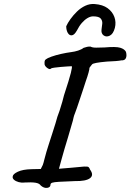

<svg xmlns="http://www.w3.org/2000/svg" viewBox="-20 -881 646 951"><path d="M182 38Q175 27 155.5 24Q136 21 101 23Q87 25 72.5 21Q58 17 49.5 9.5Q41 2 43 -7Q44 -19 68.5 -30.5Q93 -42 136 -43L182 -44L192 -64Q196 -75 199.5 -90.5Q203 -106 210 -129Q214 -143 222 -167.5Q230 -192 239 -220Q248 -248 255 -270.5Q262 -293 264 -302Q268 -311 275 -332.5Q282 -354 288.5 -376.5Q295 -399 297 -409Q323 -488 331 -520Q339 -552 335 -553Q331 -553 315.5 -552Q300 -551 282 -549.5Q264 -548 250 -546Q236 -544 233 -542Q228 -535 216 -543Q204 -551 201 -561Q200 -570 201 -577Q202 -584 207 -587Q214 -593 235 -600.5Q256 -608 283 -614Q310 -620 333 -623Q350 -625 367 -630.5Q384 -636 394 -644Q403 -647 411.5 -649Q420 -651 429 -650Q437 -645 456.5 -645Q476 -645 498 -646Q554 -651 575.5 -644.5Q597 -638 604 -624Q609 -605 603.5 -593Q598 -581 581 -582Q572 -580 553.5 -578.5Q535 -577 509 -576Q441 -570 436 -562Q432 -558 429.5 -554Q427 -550 423 -545Q424 -541 418.5 -521Q413 -501 405 -479Q401 -466 393 -442Q385 -418 376.5 -392.5Q368 -367 361 -346.5Q354 -326 351 -319Q347 -310 344.5 -299.5Q342 -289 341 -284Q327 -235 317 -201.5Q307 -168 299.5 -143.5Q292 -119 286 -96Q280 -73 272 -45Q272 -45 288.5 -46.5Q305 -48 331 -50Q378 -55 396 -56Q414 -57 418.5 -53.5Q423 -50 426 -41Q446 -14 426 1.5Q406 17 350 16Q298 18 272.5 19.5Q247 21 238.5 24Q230 27 230 34Q230 47 214 49.5Q198 52 182 38ZM483 -736Q485 -749 486.5 -763.5Q488 -778 479 -789Q470 -800 441 -800Q428 -800 413.5 -791.5Q399 -783 385.5 -767.5Q372 -752 361 -730Q348 -707 335.5 -706Q323 -705 315.5 -718.5Q308 -732 308 -751Q315 -767 329 -786.5Q343 -806 361.5 -824Q380 -842 402.5 -852.5Q425 -863 449 -861Q489 -858 513 -840.5Q537 -823 546.5 -797Q556 -771 549 -743Q541 -713 524 -704.5Q507 -696 493.5 -705.5Q480 -715 483 -736Z"/></svg>

Font: Caveat SemiBold
Style: Regular
Weight: 600
Designer: Pablo Impallari
Foundry: Pablo Impallari
Version: Version 2.000